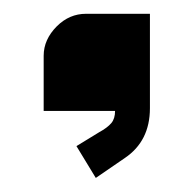

<svg xmlns="http://www.w3.org/2000/svg" viewBox="-20 -160 279 277"><path d="M123 30.8Q134.8 24.4 140.6 17.6Q146 11.2 146 0H43V-79.6Q43 -103 62 -122.1Q80.1 -140.1 104 -140.1H196.3V-3.9Q196.3 43.5 160.2 67.9L118.2 96.7L90.3 50.8Z"/></svg>

Font: Ebtekar Inline 2
Style: Inline-2
Weight: 500
Designer: Arman Khorramak
Foundry: Arman Khorramak
Version: Version 2.000